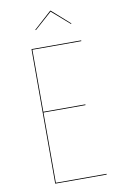

<svg xmlns="http://www.w3.org/2000/svg" viewBox="-94 -904 594 956"><g transform="rotate(-10 203.0 -426.0)"><path d="M143.6 -769.5 140.6 -771.5 230 -852.1H232.9L323.7 -771.5L320.8 -769.5L231.4 -847.7ZM356.9 -680.2 356.4 -676.3H109.4V-362.8H321.8V-358.9H109.4V-3.9H365.7V0H105.5V-680.2Z"/></g></svg>

Font: Fira Sans Compressed Four
Style: Regular
Weight: 100
Width: 1
Designer: Carrois Corporate & Edenspiekermann AG
Foundry: Carrois Corporate GbR & Edenspiekermann AG
Version: Version 4.203;PS 004.203;hotconv 1.0.88;makeotf.lib2.5.64775